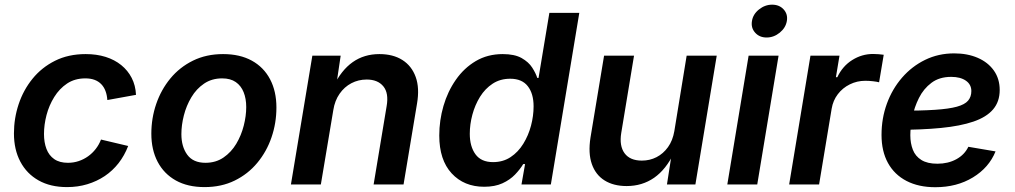

<svg xmlns="http://www.w3.org/2000/svg" viewBox="-20 -782 4304 814"><path d="M264.2 11.2Q193.8 11.2 143.6 -17.1Q93.3 -45.4 66.2 -96.7Q39.1 -147.9 39.1 -216.3Q39.1 -280.3 59.1 -340.3Q79.1 -400.4 117.9 -448.2Q156.7 -496.1 213.4 -524.4Q270 -552.7 343.3 -552.7Q389.6 -552.7 427.7 -540.8Q465.8 -528.8 493.9 -506.1Q522 -483.4 538.3 -451.7Q554.7 -419.9 556.6 -379.9L435.1 -357.9Q433.6 -379.4 427.2 -396.2Q420.9 -413.1 409.4 -425Q397.9 -437 381.1 -443.4Q364.3 -449.7 341.8 -449.7Q297.4 -449.7 264.6 -428Q231.9 -406.2 210 -370.8Q188 -335.4 177.2 -294.2Q166.5 -252.9 166.5 -213.9Q166.5 -178.2 177 -150.6Q187.5 -123 210 -107.4Q232.4 -91.8 268.1 -91.8Q292 -91.8 313.7 -99.1Q335.4 -106.4 353.5 -119.4Q371.6 -132.3 385.7 -150.4Q399.9 -168.5 408.2 -190.4L523.4 -163.1Q507.8 -122.6 482.7 -90.3Q457.5 -58.1 424.1 -35.6Q390.6 -13.2 350.3 -1Q310.1 11.2 264.2 11.2Z M847.2 11.2Q775.9 11.2 725.6 -16.8Q675.3 -44.9 648.4 -95.9Q621.6 -147 621.6 -215.3Q621.6 -280.8 642.3 -341.3Q663.1 -401.9 702.4 -449.5Q741.7 -497.1 798.1 -524.9Q854.5 -552.7 925.8 -552.7Q997.1 -552.7 1047.6 -524.9Q1098.1 -497.1 1125 -446Q1151.9 -395 1151.9 -326.2Q1151.9 -260.3 1131.1 -199.7Q1110.4 -139.2 1070.8 -91.6Q1031.2 -43.9 974.9 -16.4Q918.5 11.2 847.2 11.2ZM851.1 -91.8Q895 -91.8 927.7 -114.3Q960.4 -136.7 981.7 -172.4Q1002.9 -208 1013.4 -249.3Q1023.9 -290.5 1023.9 -328.1Q1023.9 -363.8 1012.9 -391.1Q1002 -418.5 979.5 -434.1Q957 -449.7 921.9 -449.7Q877.9 -449.7 845.2 -427.5Q812.5 -405.3 791.3 -369.6Q770 -334 759.5 -292.7Q749 -251.5 749 -213.4Q749 -160.2 773.9 -126Q798.8 -91.8 851.1 -91.8Z M1393.1 -315.4 1340.3 0H1213.4L1304.2 -545.9H1424.3L1404.3 -411.1L1393.1 -415Q1427.2 -484.9 1475.6 -518.8Q1523.9 -552.7 1588.4 -552.7Q1646.5 -552.7 1686 -527.6Q1725.6 -502.4 1742.4 -455.6Q1759.3 -408.7 1748 -342.8L1690.9 0H1564L1619.1 -331.5Q1628.9 -387.2 1605.2 -416Q1581.5 -444.8 1534.7 -444.8Q1499.5 -444.8 1469.7 -429.2Q1439.9 -413.6 1419.7 -384.5Q1399.4 -355.5 1393.1 -315.4Z M2032.7 9.8Q1947.3 9.8 1894.8 -47.1Q1842.3 -104 1842.3 -207.5Q1842.3 -271.5 1860.1 -332.8Q1877.9 -394 1912.6 -443.8Q1947.3 -493.7 1997.3 -523.2Q2047.4 -552.7 2111.3 -552.7Q2161.6 -552.7 2191.4 -535.9Q2221.2 -519 2236.3 -495.4Q2251.5 -471.7 2257.8 -451.7H2263.2L2309.1 -727.5H2436L2315.4 0H2190.9L2206.1 -86.4H2198.2Q2185.1 -64.5 2163.6 -42Q2142.1 -19.5 2110.1 -4.9Q2078.1 9.8 2032.7 9.8ZM2070.3 -94.7Q2112.8 -94.7 2144.8 -116Q2176.8 -137.2 2198.5 -172.4Q2220.2 -207.5 2231.2 -249Q2242.2 -290.5 2242.2 -331.1Q2242.2 -385.3 2217.5 -416.7Q2192.9 -448.2 2143.1 -448.2Q2100.6 -448.2 2068.6 -427.2Q2036.6 -406.2 2015.1 -371.6Q1993.7 -336.9 1982.7 -295.9Q1971.7 -254.9 1971.7 -214.8Q1971.7 -161.1 1995.8 -127.9Q2020 -94.7 2070.3 -94.7Z M2636.7 6.8Q2581.1 6.8 2543 -17.1Q2504.9 -41 2489 -86.9Q2473.1 -132.8 2483.4 -198.7L2541 -545.9H2668L2613.8 -218.3Q2605 -163.6 2627.9 -132.3Q2650.9 -101.1 2701.2 -101.1Q2734.9 -101.1 2763.4 -115.7Q2792 -130.4 2812 -158.2Q2832 -186 2838.9 -226.1L2891.1 -545.9H3018.6L2928.2 0H2807.6L2828.6 -134.8H2837.9Q2803.7 -63.5 2753.2 -28.3Q2702.6 6.8 2636.7 6.8Z M3063.5 0 3153.8 -545.9H3280.8L3190.4 0ZM3230 -623Q3199.7 -623 3181.4 -643.6Q3163.1 -664.1 3168 -692.9Q3172.4 -721.7 3197.8 -741.9Q3223.1 -762.2 3253.4 -762.2Q3284.2 -762.2 3302.5 -741.9Q3320.8 -721.7 3315.9 -692.9Q3311 -664.1 3285.9 -643.6Q3260.7 -623 3230 -623Z M3325.7 0 3416 -545.9H3539.1L3523.9 -454.6H3529.8Q3552.2 -502 3593.3 -527.6Q3634.3 -553.2 3681.2 -553.2Q3691.9 -553.2 3704.8 -552.2Q3717.8 -551.3 3726.6 -549.8L3707 -433.1Q3698.7 -435.5 3681.6 -437.5Q3664.6 -439.5 3648.4 -439.5Q3613.3 -439.5 3582.8 -424.3Q3552.2 -409.2 3532 -382.6Q3511.7 -356 3505.9 -321.3L3452.6 0Z M3945.3 11.7Q3874.5 11.7 3823.2 -14.9Q3772 -41.5 3744.6 -91.1Q3717.3 -140.6 3717.3 -210Q3717.3 -280.3 3740 -342.5Q3762.7 -404.8 3804.4 -452.9Q3846.2 -501 3902.3 -528.3Q3958.5 -555.7 4025.4 -555.7Q4081.5 -555.7 4125 -536.9Q4168.5 -518.1 4193.4 -483.2Q4218.3 -448.2 4218.3 -400.4Q4218.3 -351.1 4190.4 -318.4Q4162.6 -285.6 4107.2 -266.6Q4051.8 -247.6 3969.2 -239.5Q3886.7 -231.4 3776.9 -231.4L3791 -312.5Q3883.3 -312.5 3943.1 -316.4Q4002.9 -320.3 4036.6 -329.6Q4070.3 -338.9 4084.2 -355.2Q4098.1 -371.6 4098.1 -396Q4098.1 -423.8 4075 -439.9Q4051.8 -456.1 4012.7 -456.1Q3962.4 -456.1 3929 -430.9Q3895.5 -405.8 3876 -366.7Q3856.4 -327.6 3847.9 -285.2Q3839.4 -242.7 3839.4 -208.5Q3839.4 -174.8 3850.1 -147.2Q3860.8 -119.6 3886.2 -103.8Q3911.6 -87.9 3954.1 -87.9Q3999.5 -87.9 4034.4 -106.9Q4069.3 -126 4085.4 -159.7L4200.7 -140.1Q4172.9 -71.3 4104.7 -29.8Q4036.6 11.7 3945.3 11.7Z"/></svg>

Font: Inter SemiBold
Style: Italic
Weight: 600
Italic angle: -9.3988°
Designer: Rasmus Andersson
Foundry: rsms
Version: Version 4.001;git-66647c0bb